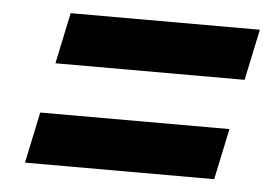

<svg xmlns="http://www.w3.org/2000/svg" viewBox="-37 -521 673 461"><g transform="rotate(5 300.0 -290.5)"><path d="M90 -351 116 -474H572L546 -351ZM38 -107 64 -230H520L494 -107Z"/></g></svg>

Font: Geist Mono ExtraBold
Style: Italic
Weight: 800
Italic angle: -12°
Monospace: yes
Designer: Basement.studio, Andrés Briganti, Mateo Zaragoza
Foundry: Basement.studio, Vercel, Andrés Briganti, Guido Ferreyra, Mateo Zaragoza
Version: Version 1.500; ttfautohint (v1.8.4.7-5d5b)